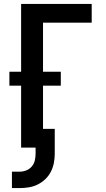

<svg xmlns="http://www.w3.org/2000/svg" viewBox="-20 -755 540 982"><path d="M41 207V123H81Q98 123 114.5 116.5Q131 110 142.5 96.5Q154 83 158 66Q162 49 162 31V0H88V-317H28V-388H88V-735H449V-639H200V-388H291V-317H200V-96H260V31Q260 55 255.5 78.5Q251 102 240 123.5Q229 145 211.5 161.5Q194 178 173 188.5Q152 199 128 203Q104 207 81 207Z"/></svg>

Font: Iosevka Curly
Style: Bold
Weight: 700
Monospace: yes
Designer: Belleve Invis
Foundry: Belleve Invis
Version: Version 22.1.2; ttfautohint (v1.8.4)